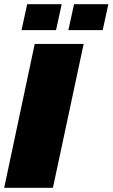

<svg xmlns="http://www.w3.org/2000/svg" viewBox="-25 -898 538 918"><path d="M-5 0 141 -688H375L228 0ZM302 -754 329 -878H493L466 -754ZM78 -754 105 -878H270L243 -754Z"/></svg>

Font: Saira Thin Black
Style: Italic
Weight: 900
Italic angle: -12°
Version: Version 1.101